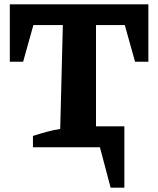

<svg xmlns="http://www.w3.org/2000/svg" viewBox="-20 -675 726 880"><path d="M25 -655H660V-392H599L552 -560H420V-96H550V185H487L438 0H131V-52Q162 -62 193 -70.5Q224 -79 256 -84L268 -560H133L86 -392H25Z"/></svg>

Font: Piazzolla
Style: Bold
Weight: 700
Designer: Juan Pablo del Peral
Foundry: Huerta Tipografica
Version: Version 1.330